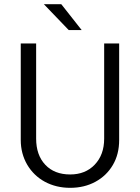

<svg xmlns="http://www.w3.org/2000/svg" viewBox="-20 -900 675 926"><path d="M196.3 -23.4Q142.6 -52.7 111.3 -105.5Q80.1 -159.2 80.1 -224.6V-690.4H154.3V-231.4Q154.3 -152.3 198.2 -105.5Q242.2 -58.6 318.4 -58.6Q391.6 -58.6 436.5 -105.5Q482.4 -153.3 482.4 -231.4V-690.4H554.7V-224.6Q554.7 -156.2 524.4 -104.5Q494.1 -52.7 440.4 -23.4Q386.7 5.9 318.4 5.9Q251 5.9 196.3 -23.4ZM191.4 -879.9H275.4L374 -754.9H311.5Z"/></svg>

Font: Dinish
Style: Regular
Weight: 400
Designer: Bert Driehuis
Foundry: Playbeing
Version: Version 3.006; git-39231f3c-release